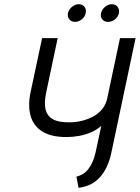

<svg xmlns="http://www.w3.org/2000/svg" viewBox="-20 -881 664 912"><path d="M354 -861Q337 -861 322 -848.5Q307 -836 303 -819Q299 -802 309 -789.5Q319 -777 336 -777Q354 -777 369 -789.5Q384 -802 387 -819Q391 -836 381.5 -848.5Q372 -861 354 -861ZM511 -861Q494 -861 479 -848.5Q464 -836 460 -819Q456 -801 466 -789Q476 -777 493 -777Q511 -777 526 -789Q541 -801 545 -819Q548 -836 538.5 -848.5Q529 -861 511 -861ZM509 -156 624 -700H550L490 -417Q484 -386 466 -363.5Q448 -341 422.5 -327.5Q397 -314 368.5 -307Q340 -300 311 -300Q259 -299 231.5 -314.5Q204 -330 196.5 -361Q189 -392 199 -440L254 -700H180L125 -442Q112 -380 125 -332Q138 -284 180 -257Q222 -230 295 -230Q326 -230 356 -235.5Q386 -241 413.5 -253Q441 -265 461 -283L434 -157Q428 -131 419.5 -112Q411 -93 400 -78.5Q389 -64 374.5 -55Q360 -46 343 -42L353 11Q415 4 454 -38.5Q493 -81 509 -156Z"/></svg>

Font: Advent Pro Medium
Style: Italic
Weight: 500
Italic angle: -12°
Version: Version 3.000